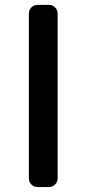

<svg xmlns="http://www.w3.org/2000/svg" viewBox="-20 -756 349 776"><path d="M131.8 0Q117.2 0 106.9 -10.3Q96.7 -20.5 96.7 -35.2V-701.2Q96.7 -715.8 106.9 -726.1Q117.2 -736.3 131.8 -736.3H178.7Q192.4 -736.3 202.6 -726.1Q212.9 -715.8 212.9 -701.2V-35.2Q212.9 -20.5 202.6 -10.3Q192.4 0 178.7 0Z"/></svg>

Font: Gen Jyuu GothicL Medium
Style: Regular
Weight: 500
Designer: [Source Han Sans]
Ryoko NISHIZUKA  (kana & ideographs); Paul D. Hunt (Latin, Greek & Cyrillic); Wenlong ZHANG  (bopomofo
Version: Version 1.002.20150607